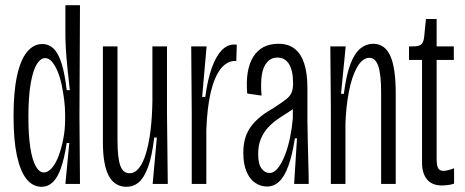

<svg xmlns="http://www.w3.org/2000/svg" viewBox="-20 -706 1786 737"><path d="M140 11Q106 11 82 -18.5Q58 -48 45 -108Q32 -168 32 -260Q32 -354 45.5 -415.5Q59 -477 84 -507Q109 -537 142 -537Q168 -537 186.5 -518.5Q205 -500 217 -460.5Q229 -421 236 -360H248Q243 -403 239 -443Q235 -483 233 -516Q231 -549 231 -572V-686H287L285 -260L287 0H231L246 -157H236Q227 -98 214 -61Q201 -24 182.5 -6.5Q164 11 140 11ZM148 -44Q164 -44 179 -61Q194 -78 205 -107.5Q216 -137 223 -173Q230 -209 230 -248V-267Q230 -292 226.5 -321Q223 -350 217 -379Q211 -408 201.5 -431Q192 -454 180 -468.5Q168 -483 153 -483Q136 -483 121.5 -460Q107 -437 98 -387Q89 -337 89 -256Q89 -186 96.5 -138.5Q104 -91 117.5 -67.5Q131 -44 148 -44Z M466 11Q420 11 397.5 -31Q375 -73 375 -160V-528H431V-168Q431 -101 441.5 -71Q452 -41 477 -41Q498 -41 514 -61.5Q530 -82 541 -119.5Q552 -157 558 -207Q564 -257 565 -317V-528H621V-266L624 0H566L582 -178H572Q563 -103 547.5 -62.5Q532 -22 512 -5.5Q492 11 466 11Z M716 0V-273L714 -528H773L756 -334H768Q777 -401 793 -445.5Q809 -490 830.5 -512.5Q852 -535 878 -535Q881 -535 884 -535Q887 -535 889 -534L887 -471Q885 -472 884 -472Q883 -472 882 -472Q851 -472 827 -441.5Q803 -411 789 -352Q775 -293 772 -207V0Z M1005 10Q980 10 959 -4.5Q938 -19 926 -48Q914 -77 914 -119Q914 -154 922.5 -179.5Q931 -205 946.5 -224.5Q962 -244 983 -260.5Q1004 -277 1031 -292Q1060 -311 1076 -323Q1092 -335 1098.5 -349Q1105 -363 1105 -386Q1105 -435 1089.5 -460Q1074 -485 1045 -485Q1021 -485 1005.5 -467.5Q990 -450 985 -418Q980 -386 984 -339L929 -347Q925 -393 931 -428.5Q937 -464 952.5 -488.5Q968 -513 992 -525.5Q1016 -538 1049 -538Q1087 -538 1111.5 -518.5Q1136 -499 1148 -461.5Q1160 -424 1160 -368V-241Q1161 -204 1161.5 -163Q1162 -122 1163.5 -80.5Q1165 -39 1165 0H1109Q1112 -43 1114.5 -87.5Q1117 -132 1120 -175H1112Q1102 -111 1087 -69.5Q1072 -28 1051.5 -9Q1031 10 1005 10ZM1014 -42Q1032 -42 1047 -61Q1062 -80 1074 -111Q1086 -142 1093.5 -179Q1101 -216 1104 -252V-304L1136 -324Q1129 -308 1114.5 -295.5Q1100 -283 1081 -271.5Q1062 -260 1043 -246.5Q1024 -233 1008 -215.5Q992 -198 981.5 -173.5Q971 -149 971 -115Q971 -76 984 -59Q997 -42 1014 -42Z M1250 0V-293L1248 -528H1307L1289 -346H1300Q1309 -418 1325 -460Q1341 -502 1363.5 -520Q1386 -538 1412 -538Q1457 -538 1478 -492Q1499 -446 1499 -348V0H1443V-350Q1443 -421 1432 -452.5Q1421 -484 1398 -484Q1371 -484 1350.5 -447.5Q1330 -411 1319 -353Q1308 -295 1306 -230V0Z M1677 6Q1638 6 1619 -17.5Q1600 -41 1600 -81V-476H1550V-528H1566Q1590 -528 1598 -536.5Q1606 -545 1608 -563L1615 -633H1656V-528H1722V-476H1656V-98Q1656 -72 1661.5 -61Q1667 -50 1683 -50Q1688 -50 1699 -52.5Q1710 -55 1723 -60V-1Q1711 3 1698 4.5Q1685 6 1677 6Z"/></svg>

Font: Bricolage Grotesque 72pt Condensed ExtraLight
Style: Regular
Weight: 250
Width: 3
Designer: Mathieu Triay
Foundry: Atelier Triay
Version: Version 1.001;gftools[0.9.33.dev8+g029e19f]